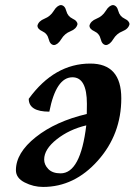

<svg xmlns="http://www.w3.org/2000/svg" viewBox="-20 -736 537 766"><path d="M151.9 9.8Q113.3 9.8 78.4 -8.1Q43.5 -25.9 43.5 -57.1Q43.5 -126 122.8 -189Q202.1 -252 326.2 -281.2L326.7 -321.8Q326.7 -427.7 269 -427.7Q203.6 -427.7 176.8 -290.5Q94.7 -290.5 94.7 -341.8Q196.8 -482.4 340.3 -482.4Q463.9 -482.4 463.9 -343.8Q463.9 -200.2 370.4 -95.2Q276.9 9.8 151.9 9.8ZM221.7 -44.4Q301.3 -44.4 324.2 -235.8Q256.3 -219.7 206.3 -180.2Q156.2 -140.6 156.2 -99.6Q156.2 -78.6 172.9 -61.5Q189.5 -44.4 221.7 -44.4ZM195.3 -556.2Q179.7 -557.6 174.3 -579.8Q168.9 -602.1 149.2 -611.1Q129.4 -620.1 129.4 -633.8Q133.8 -651.9 157.5 -661.4Q181.2 -670.9 194.3 -692.6Q207.5 -714.4 223.1 -715.8Q238.8 -714.4 244.4 -692.6Q250 -670.9 269.5 -661.6Q289.1 -652.3 289.1 -639.2Q284.7 -620.6 261.2 -611.3Q237.8 -602.1 224.4 -579.8Q210.9 -557.6 195.3 -556.2ZM402.8 -556.2Q387.2 -557.6 381.8 -579.8Q376.5 -602.1 356.7 -611.1Q336.9 -620.1 336.9 -633.8Q341.3 -651.9 365 -661.4Q388.7 -670.9 401.9 -692.6Q415 -714.4 430.7 -715.8Q446.3 -714.4 451.9 -692.6Q457.5 -670.9 477.1 -661.6Q496.6 -652.3 496.6 -639.2Q492.2 -620.6 468.8 -611.3Q445.3 -602.1 431.9 -579.8Q418.5 -557.6 402.8 -556.2Z"/></svg>

Font: Kelvinch
Style: Bold Italic
Weight: 700
Italic angle: -10°
Designer: Paul James Miller
Foundry: High-Logic / Made with FontCreator
Version: Version 3.30 September 23, 2016